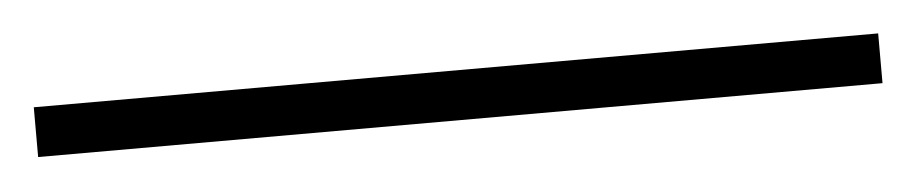

<svg xmlns="http://www.w3.org/2000/svg" viewBox="-22 127 587 123"><g transform="rotate(-5 271.5 188.0)"><path d="M0 172V204H543V172Z"/></g></svg>

Font: Montserrat ExtraLight
Style: Regular
Weight: 250
Designer: Julieta Ulanovsky
Foundry: Julieta Ulanovsky
Version: Version 4.000